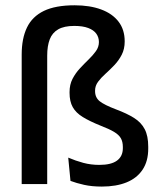

<svg xmlns="http://www.w3.org/2000/svg" viewBox="-20 -696 616 726"><path d="M62 -489.5Q62 -550.5 82 -592Q102 -633.5 146 -654.8Q190 -676 262 -676Q320 -676 362.5 -660.2Q405 -644.5 428.2 -614.2Q451.5 -584 451.5 -539.5Q451.5 -510.5 440.2 -488.8Q429 -467 412.2 -449.5Q395.5 -432 378.8 -417Q362 -402 350.8 -386.8Q339.5 -371.5 339.5 -353.5V-351.5Q339.5 -327 357.2 -313Q375 -299 418.5 -282.5Q460 -267 487 -250Q514 -233 527.2 -207.5Q540.5 -182 540.5 -141.5V-134Q540.5 -86.5 519.2 -54.5Q498 -22.5 458.8 -6.5Q419.5 9.5 365 9.5Q327.5 9.5 298.2 3Q269 -3.5 246.5 -12L238 -100Q266 -88 295 -80.2Q324 -72.5 355.5 -72.5Q400.5 -72.5 422.5 -88.8Q444.5 -105 444.5 -135.5V-140.5Q444.5 -160 437 -173.2Q429.5 -186.5 411 -197.5Q392.5 -208.5 360 -221Q319 -237.5 293 -253.5Q267 -269.5 255 -291Q243 -312.5 243 -345V-348Q243 -376 254.2 -397.8Q265.5 -419.5 282 -437.2Q298.5 -455 315 -471Q331.5 -487 342.8 -502.8Q354 -518.5 354 -537Q354 -555 344 -568.8Q334 -582.5 313.5 -590.2Q293 -598 261 -598Q222.5 -598 200 -585Q177.5 -572 168 -547Q158.5 -522 158.5 -486V0H62Z"/></svg>

Font: Anek Gujarati Medium
Style: Regular
Weight: 500
Designer: Mrunmayee Ghaisas (Gujarati), Yesha Goshar (Latin)
Foundry: Ek Type
Version: Version 1.003